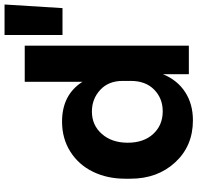

<svg xmlns="http://www.w3.org/2000/svg" viewBox="-32 -828 878 854"><g transform="rotate(-90 407.0 -401.0)"><path d="M797.9 -562H678.2V-819.8H814ZM298.8 18.1Q184.6 18.1 111.8 -60.8Q39.1 -139.6 39.1 -259.8V-283.2Q39.1 -362.8 70.1 -426.5Q101.1 -490.2 159.4 -527.1Q217.8 -564 293 -564Q412.6 -564 470.2 -473.1V-730H630.9V0H503.9V-115.2Q477.5 -50.8 424.3 -16.4Q371.1 18.1 298.8 18.1ZM338.9 -116.2Q396.5 -116.2 435.3 -154.3Q474.1 -192.4 474.1 -257.8V-294.9Q474.1 -357.4 434.1 -394.3Q394 -431.2 337.9 -431.2Q276.9 -431.2 238 -386.7Q199.2 -342.3 199.2 -272Q199.2 -200.7 238.3 -158.4Q277.3 -116.2 338.9 -116.2Z"/></g></svg>

Font: Sora
Style: Bold
Weight: 700
Designer: Jonathan Barnbrook, Julián Moncada
Foundry: Barnbrook Fonts
Version: Version 2.000